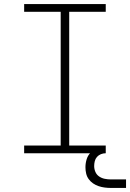

<svg xmlns="http://www.w3.org/2000/svg" viewBox="-20 -755 641 946"><path d="M99 0V-38H279V-697H99V-735H501V-697H321V-38H501V0ZM601 171H526Q511 171 495.5 169Q480 167 465.5 162Q451 157 438.5 148.5Q426 140 417 127.5Q408 115 404.5 100Q401 85 401 69Q401 49 407 29.5Q413 10 427.5 -4Q442 -18 461.5 -24Q481 -30 501 -30V0Q489 0 477.5 4.5Q466 9 458 18Q450 27 447 39Q444 51 444 63Q444 78 450 92Q456 106 468.5 114.5Q481 123 496 126Q511 129 526 129H601Z"/></svg>

Font: Iosevka Curly XLtEx
Style: Regular
Weight: 200
Width: 7
Monospace: yes
Designer: Belleve Invis
Foundry: Belleve Invis
Version: Version 11.1.0; ttfautohint (v1.8.3)